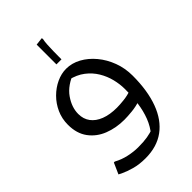

<svg xmlns="http://www.w3.org/2000/svg" viewBox="-283 -818 1182 1182"><g transform="rotate(-45 308.0 -227.5)"><path d="M252 260Q198 260 155.5 248Q113 236 88.5 224Q64 212 64 212L96 140H104Q142 161 185.5 170.5Q229 180 268 180Q317 180 349 174.5Q381 169 412 158L376 184Q411 143 430 93.5Q449 44 456.5 -12.5Q464 -69 464 -132Q464 -174 453 -218.5Q442 -263 418 -303Q394 -343 355 -373Q316 -403 259 -416L317 -428Q231 -397 191.5 -340.5Q152 -284 152 -226Q152 -182 175.5 -150.5Q199 -119 243 -102Q287 -85 348 -85Q374 -85 410 -89Q446 -93 479 -105L471 -20Q435 -8 396 -4Q357 0 328 0Q256 0 195 -24Q134 -48 97 -98Q60 -148 60 -224Q60 -277 80.5 -322.5Q101 -368 135.5 -402.5Q170 -437 212 -456.5Q254 -476 296 -476Q346 -476 392.5 -450.5Q439 -425 476 -380.5Q513 -336 534.5 -278.5Q556 -221 556 -156Q556 -26 521.5 67.5Q487 161 419.5 210.5Q352 260 252 260ZM273 -709 323 -715 325 -707Q321 -689 319.5 -662.5Q318 -636 317.5 -608.5Q317 -581 317 -561V-537H273Z"/></g></svg>

Font: Kufam
Style: Italic
Weight: 400
Italic angle: -11°
Designer: Artur Schmal
Foundry: Original Type
Version: Version 1.301; ttfautohint (v1.8.3)